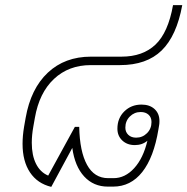

<svg xmlns="http://www.w3.org/2000/svg" viewBox="-20 -720 731 749"><path d="M110 -226Q104 -193 104 -163Q104 -114 120.5 -81Q137 -48 168 -35L272 -225H289Q291 -129 319.5 -77Q348 -25 402 -25H423Q468 -25 503.5 -64Q539 -103 555 -171Q535 -154 506 -154Q476 -154 457 -172Q438 -190 438 -218Q438 -259 465 -285.5Q492 -312 532 -312Q564 -312 583 -294.5Q602 -277 602 -248Q602 -238 601 -233L598 -215Q580 -106 535 -49Q490 8 421 8H401Q345 8 308.5 -31.5Q272 -71 262 -143L180 9Q126 -4 97 -47.5Q68 -91 68 -159Q68 -190 74 -226L80 -260Q100 -374 166.5 -436.5Q233 -499 335 -499H454Q537 -499 586.5 -546Q636 -593 655 -700H691Q669 -580 610.5 -523Q552 -466 448 -466H334Q248 -466 190.5 -412Q133 -358 116 -260ZM571 -244Q571 -262 559.5 -272.5Q548 -283 529 -283Q504 -283 486.5 -265.5Q469 -248 469 -222Q469 -205 480.5 -194Q492 -183 511 -183Q536 -183 553.5 -200.5Q571 -218 571 -244Z"/></svg>

Font: Bai Jamjuree ExtraLight
Style: Italic
Weight: 275
Italic angle: -10°
Version: Version 1.000; ttfautohint (v1.6)